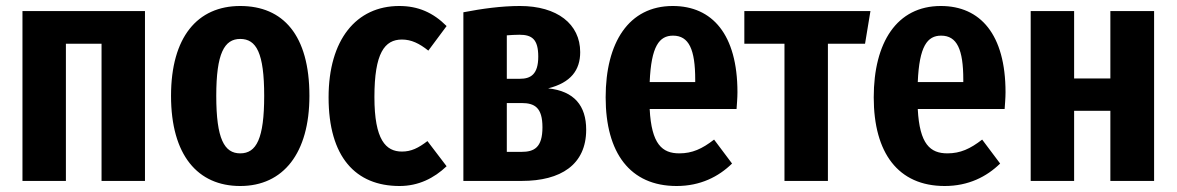

<svg xmlns="http://www.w3.org/2000/svg" viewBox="-20 -604 3928 641"><path d="M319 0H464V-567H55V0H200V-458H319Z M782 -584C639 -584 551 -480 551 -284C551 -86 640 17 782 17C926 17 1013 -93 1013 -284C1013 -487 925 -584 782 -584ZM782 -474C836 -474 862 -427 862 -284C862 -141 836 -92 782 -92C729 -92 702 -140 702 -284C702 -426 729 -474 782 -474Z M1313 -584C1169 -584 1077 -471 1077 -279C1077 -80 1167 17 1314 17C1377 17 1429 -9 1471 -49L1407 -133C1377 -110 1353 -98 1322 -98C1268 -98 1230 -137 1230 -280C1230 -427 1264 -472 1322 -472C1353 -472 1380 -459 1410 -435L1471 -517C1426 -562 1376 -584 1313 -584Z M1810 -309C1886 -328 1917 -370 1917 -430C1917 -524 1840 -584 1716 -584C1654 -584 1589 -575 1527 -563V0H1722C1852 0 1937 -54 1937 -171C1937 -251 1897 -300 1810 -309ZM1714 -488C1756 -488 1777 -473 1777 -415C1777 -355 1751 -341 1716 -341H1672V-486C1687 -487 1699 -488 1714 -488ZM1721 -97H1672V-260H1721C1765 -260 1791 -245 1791 -179C1791 -111 1763 -97 1721 -97Z M2442 -296C2442 -489 2358 -584 2226 -584C2079 -584 2002 -462 2002 -279C2002 -94 2083 17 2239 17C2318 17 2379 -14 2424 -58L2364 -138C2324 -107 2291 -92 2248 -92C2191 -92 2155 -122 2149 -240H2439C2440 -255 2442 -277 2442 -296ZM2301 -330H2149C2154 -450 2181 -485 2227 -485C2280 -485 2301 -439 2301 -338Z M2886 -567H2465V-458H2599V0H2744V-458H2868Z M3337 -296C3337 -489 3253 -584 3121 -584C2974 -584 2897 -462 2897 -279C2897 -94 2978 17 3134 17C3213 17 3274 -14 3319 -58L3259 -138C3219 -107 3186 -92 3143 -92C3086 -92 3050 -122 3044 -240H3334C3335 -255 3337 -277 3337 -296ZM3196 -330H3044C3049 -450 3076 -485 3122 -485C3175 -485 3196 -439 3196 -338Z M3687 0H3833V-567H3687V-342H3566V-567H3421V0H3566V-234H3687Z"/></svg>

Font: Glow Sans TC Compressed
Style: Bold
Weight: 700
Width: 2
Designer: Ryoko NISHIZUKA (kana, bopomofo & ideographs); Paul D. Hunt (Latin, Greek & Cyrillic); Sandoll Communications, Soo-young
Version: Version 0.93